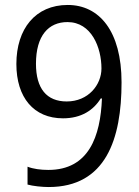

<svg xmlns="http://www.w3.org/2000/svg" viewBox="-20 -744 560 774"><path d="M470 -412C470 -619 380 -724 253 -724C123 -724 46 -628 46 -486C46 -351 116 -267 234 -267C308 -267 357 -300 386 -347H391C385 -194 338 -59 175 -59C144 -59 114 -63 91 -72V0C112 6 150 10 176 10C407 10 470 -184 470 -412ZM252 -655C349 -655 389 -552 389 -468C389 -402 336 -335 249 -335C168 -335 125 -387 125 -487C125 -601 176 -655 252 -655Z"/></svg>

Font: Noto Sans Sinhala UI SemiCondensed
Style: Regular
Weight: 400
Width: 4
Designer: Jelle Bosma - Monotype Design Team
Foundry: Monotype Imaging Inc.
Version: Version 2.006